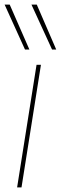

<svg xmlns="http://www.w3.org/2000/svg" viewBox="-40 -810 263 830"><path d="M53 0H34L118 -530H137ZM68 -596 -20 -790H2L87 -596ZM185 -596 96 -790H119L203 -596Z"/></svg>

Font: Georama ExtraCondensed Thin Thin
Style: Italic
Weight: 250
Italic angle: -9°
Version: Version 1.001